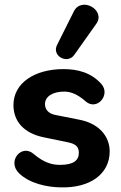

<svg xmlns="http://www.w3.org/2000/svg" viewBox="-20 -798 522 828"><path d="M240 10C369 14 453 -48 453 -145C453 -210 407 -266 321 -282L220 -302C186 -308 174 -329 174 -349C174 -381 206 -403 257 -403C284 -403 314 -392 348 -362C397 -317 459 -389 417 -436C373 -485 315 -500 254 -500C128 -500 38 -439 38 -345C38 -273 85 -223 168 -206L270 -185C306 -178 320 -166 320 -139C320 -107 298 -87 239 -87C206 -87 171 -95 124 -135C73 -178 9 -103 62 -51C108 -6 184 9 240 10ZM300 -561 395 -695C438 -754 331 -816 298 -748L226 -604C202 -556 271 -520 300 -561Z"/></svg>

Font: SN Pro
Style: Bold
Weight: 700
Designer: Tobias Whetton
Foundry: Supernotes
Version: Version 1.003;Glyphs 3.3 (3324)